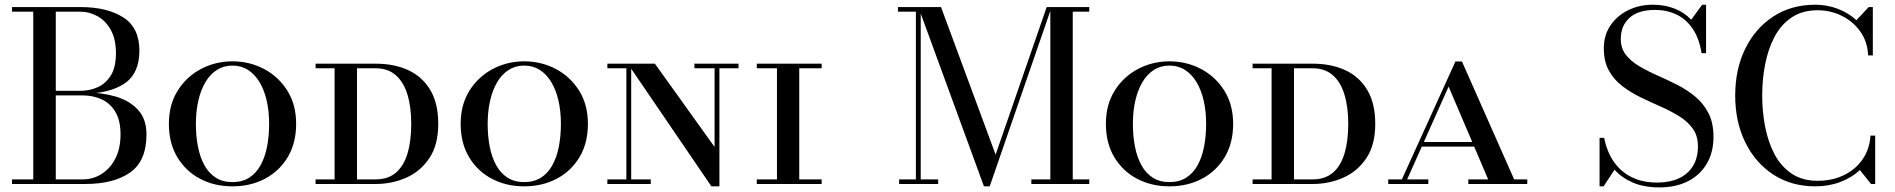

<svg xmlns="http://www.w3.org/2000/svg" viewBox="-20 -780 8036 814"><path d="M31 0V-19.5H331Q374 -19.5 410.5 -42.2Q447 -65 469 -107.8Q491 -150.5 491 -210Q491 -269.5 469 -306Q447 -342.5 410.5 -359Q374 -375.5 331 -375.5H211V-388H341.5Q412 -388 471 -370.5Q530 -353 565.5 -314Q601 -275 601 -210Q601 -97.5 531.8 -48.8Q462.5 0 341.5 0ZM121 -7.5V-742.5H216.5V-7.5ZM211 -382V-395H321Q359 -395 393.5 -410Q428 -425 449.8 -460Q471.5 -495 471.5 -554.5Q471.5 -614 449.8 -653Q428 -692 393.5 -711.2Q359 -730.5 321 -730.5H31V-750H321Q434.5 -750 502.8 -706.2Q571 -662.5 571 -565Q571 -468 506.5 -425Q442 -382 321 -382Z M965.5 10Q889 10 828 -22.2Q767 -54.5 731.5 -114Q696 -173.5 696 -255Q696 -336.5 733.5 -396Q771 -455.5 832.5 -487.8Q894 -520 965.5 -520Q1037.5 -520 1099 -487.8Q1160.5 -455.5 1198 -396Q1235.5 -336.5 1235.5 -255Q1235.5 -173.5 1200 -114Q1164.5 -54.5 1103.2 -22.2Q1042 10 965.5 10ZM965.5 -8Q1006.5 -8 1036 -26.5Q1065.5 -45 1084.2 -78.5Q1103 -112 1112 -157Q1121 -202 1121 -255Q1121 -308 1110.8 -353Q1100.5 -398 1080.5 -431.5Q1060.5 -465 1031.5 -483.5Q1002.5 -502 965.5 -502Q928.5 -502 899.5 -483.5Q870.5 -465 850.8 -431.5Q831 -398 820.8 -353Q810.5 -308 810.5 -255Q810.5 -202 819.5 -157Q828.5 -112 847.2 -78.5Q866 -45 895.2 -26.5Q924.5 -8 965.5 -8Z M1318 0V-19.5H1573Q1625 -19.5 1658.2 -47.8Q1691.5 -76 1707.5 -129Q1723.5 -182 1723.5 -255Q1723.5 -326 1707.5 -378.8Q1691.5 -431.5 1658.2 -461Q1625 -490.5 1573 -490.5H1318V-510H1573Q1652 -510 1711.5 -482.2Q1771 -454.5 1804.5 -398Q1838 -341.5 1838 -255Q1838 -166 1800.5 -109.8Q1763 -53.5 1702.5 -26.8Q1642 0 1573 0ZM1398.5 0V-510H1493.5V0Z M2202.5 10Q2126 10 2065 -22.2Q2004 -54.5 1968.5 -114Q1933 -173.5 1933 -255Q1933 -336.5 1970.5 -396Q2008 -455.5 2069.5 -487.8Q2131 -520 2202.5 -520Q2274.5 -520 2336 -487.8Q2397.5 -455.5 2435 -396Q2472.5 -336.5 2472.5 -255Q2472.5 -173.5 2437 -114Q2401.5 -54.5 2340.2 -22.2Q2279 10 2202.5 10ZM2202.5 -8Q2243.5 -8 2273 -26.5Q2302.5 -45 2321.2 -78.5Q2340 -112 2349 -157Q2358 -202 2358 -255Q2358 -308 2347.8 -353Q2337.5 -398 2317.5 -431.5Q2297.5 -465 2268.5 -483.5Q2239.5 -502 2202.5 -502Q2165.5 -502 2136.5 -483.5Q2107.5 -465 2087.8 -431.5Q2068 -398 2057.8 -353Q2047.5 -308 2047.5 -255Q2047.5 -202 2056.5 -157Q2065.5 -112 2084.2 -78.5Q2103 -45 2132.2 -26.5Q2161.5 -8 2202.5 -8Z M2996 10 2641.5 -510H2756.5L3009.5 -157V-510H3030V10ZM2555 0V-19.5H2739V0ZM2635.5 0V-490.5H2555V-510H2656V0ZM2924 -490.5V-510H3111V-490.5Z M3274 0V-510H3368.5V0ZM3188.5 0V-19.5H3463.5V0ZM3188.5 -490.5V-510H3463.5V-490.5Z M4151.5 10 3873.5 -750H3969.5L4201 -124.5L4417.5 -750H4438.5L4176 10ZM3883.5 -750V-19.5H3957.5V0H3792V-19.5H3863V-730.5H3787V-750ZM4598 -750V-730.5H4528V-19.5H4598V0H4352.5V-19.5H4433V-750Z M4938 10Q4861.5 10 4800.5 -22.2Q4739.5 -54.5 4704 -114Q4668.5 -173.5 4668.5 -255Q4668.5 -336.5 4706 -396Q4743.5 -455.5 4805 -487.8Q4866.5 -520 4938 -520Q5010 -520 5071.5 -487.8Q5133 -455.5 5170.5 -396Q5208 -336.5 5208 -255Q5208 -173.5 5172.5 -114Q5137 -54.5 5075.8 -22.2Q5014.5 10 4938 10ZM4938 -8Q4979 -8 5008.5 -26.5Q5038 -45 5056.8 -78.5Q5075.5 -112 5084.5 -157Q5093.5 -202 5093.5 -255Q5093.5 -308 5083.2 -353Q5073 -398 5053 -431.5Q5033 -465 5004 -483.5Q4975 -502 4938 -502Q4901 -502 4872 -483.5Q4843 -465 4823.2 -431.5Q4803.5 -398 4793.2 -353Q4783 -308 4783 -255Q4783 -202 4792 -157Q4801 -112 4819.8 -78.5Q4838.5 -45 4867.8 -26.5Q4897 -8 4938 -8Z M5290.5 0V-19.5H5545.5Q5597.5 -19.5 5630.8 -47.8Q5664 -76 5680 -129Q5696 -182 5696 -255Q5696 -326 5680 -378.8Q5664 -431.5 5630.8 -461Q5597.5 -490.5 5545.5 -490.5H5290.5V-510H5545.5Q5624.5 -510 5684 -482.2Q5743.5 -454.5 5777 -398Q5810.5 -341.5 5810.5 -255Q5810.5 -166 5773 -109.8Q5735.5 -53.5 5675 -26.8Q5614.5 0 5545.5 0ZM5371 0V-510H5466V0Z M5914.5 0 6150.5 -519.5H6178L6408 0H6297.5L6121.5 -413L5937 0ZM5865.5 0V-19.5H6035.5V0ZM6003 -158.5V-178H6313V-158.5ZM6205 0V-19.5H6455V0Z M7015 14.5Q6950.5 14.5 6903.5 -5.5Q6856.5 -25.5 6825 -60.5L6778.5 10H6761.5V-195.5H6781Q6789 -154.5 6806.5 -120Q6824 -85.5 6851.8 -60Q6879.5 -34.5 6917.8 -20.2Q6956 -6 7006 -6Q7059 -6 7097.8 -24Q7136.5 -42 7157.5 -76.2Q7178.5 -110.5 7178.5 -160Q7178.5 -204 7157 -234.2Q7135.5 -264.5 7099.8 -286.8Q7064 -309 7021.5 -327.8Q6979 -346.5 6936.5 -367Q6894 -387.5 6858.2 -414.8Q6822.5 -442 6801 -480.8Q6779.5 -519.5 6779.5 -575Q6779.5 -630.5 6807.5 -672Q6835.5 -713.5 6882.8 -736.8Q6930 -760 6987 -760Q7036.5 -760 7078 -744.2Q7119.5 -728.5 7150 -696.5L7196.5 -760H7213V-554.5H7194Q7184 -617 7156.5 -657.8Q7129 -698.5 7088 -718.2Q7047 -738 6996.5 -738Q6925 -738 6888.2 -704.2Q6851.5 -670.5 6851.5 -615Q6851.5 -575.5 6872.8 -548Q6894 -520.5 6929 -499.8Q6964 -479 7006 -460.5Q7048 -442 7090 -420.8Q7132 -399.5 7167 -370.5Q7202 -341.5 7223.2 -300.2Q7244.5 -259 7244.5 -200Q7244.5 -135 7216.5 -86.8Q7188.5 -38.5 7137 -12Q7085.5 14.5 7015 14.5Z M7676 10Q7574.5 10 7498 -40Q7421.5 -90 7379 -177Q7336.5 -264 7336.5 -375Q7336.5 -486.5 7379 -573.2Q7421.5 -660 7498 -710Q7574.5 -760 7676 -760Q7726 -760 7771.2 -742.8Q7816.5 -725.5 7850.5 -694.5L7902.5 -750H7920V-545H7900Q7897.5 -603.5 7866.8 -646.5Q7836 -689.5 7788.2 -713Q7740.5 -736.5 7686 -736.5Q7621 -736.5 7575.8 -706Q7530.5 -675.5 7503.2 -623.8Q7476 -572 7463.5 -507.5Q7451 -443 7451 -375Q7451 -307 7463.5 -242.5Q7476 -178 7503.2 -126.2Q7530.5 -74.5 7575.8 -44Q7621 -13.5 7686 -13.5Q7735.5 -13.5 7775.8 -28.2Q7816 -43 7845.5 -69.2Q7875 -95.5 7891.5 -130.2Q7908 -165 7910 -205H7930V0H7912.5L7865 -59Q7831 -27 7782.2 -8.5Q7733.5 10 7676 10Z"/></svg>

Font: Bodoni Moda SC
Style: Regular
Weight: 400
Designer: Owen Earl
Foundry: indestructible type
Version: Version 2.005